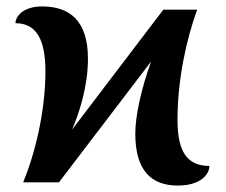

<svg xmlns="http://www.w3.org/2000/svg" viewBox="-20 -566 702 596"><path d="M532 10C603 10 630 -25 630 -51C564 -51 531 -91 531 -193C531 -321 559 -445 592 -536H487L204 -164C226 -216 253 -297 253 -384C253 -502 196 -546 111 -546C49 -546 28 -513 28 -494C93 -494 121 -443 121 -345C121 -220 89 -90 52 0H163L449 -375C418 -289 400 -206 400 -151C400 -35 451 10 532 10Z"/></svg>

Font: Noto Serif Semi
Style: Regular
Weight: 600
Designer: Monotype Design Team
Foundry: Monotype Imaging Inc.
Version: Version 1.002